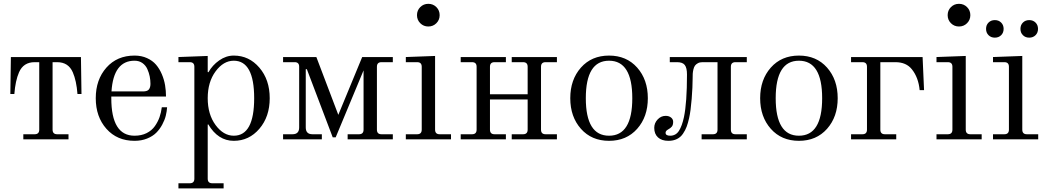

<svg xmlns="http://www.w3.org/2000/svg" viewBox="-20 -744 5584 1025"><path d="M35.2 -242.2 38.1 -439.5H412.1L415 -242.2H393.6Q388.2 -313 368.7 -357.9Q345.2 -412.1 285.2 -412.1H260.7V-51.8Q260.7 -27.3 285.2 -27.3H345.7V0H104.5V-27.3H165Q189.5 -27.3 189.5 -51.8V-412.1H165Q105 -412.1 81.5 -357.9Q62 -313 56.6 -242.2Z M698.2 -447.3Q735.4 -447.3 764.9 -433.8Q794.4 -420.4 813 -398.7Q831.5 -377 844 -347.7Q856.4 -318.4 861.3 -288.8Q866.2 -259.3 866.2 -228.5H574.2V-219.7Q574.2 -19.5 698.2 -19.5Q734.9 -19.5 762.7 -33.4Q790.5 -47.4 806.9 -70.8Q823.2 -94.2 831.8 -118.9Q840.3 -143.6 843.8 -171.4H872.1Q870.6 -148.9 865 -126.2Q859.4 -103.5 846.2 -78.9Q833 -54.2 814.2 -35.4Q795.4 -16.6 765.4 -4.4Q735.4 7.8 698.2 7.8Q605 7.8 548.1 -56.4Q491.2 -120.6 491.2 -219.7Q491.2 -318.8 548.1 -383.1Q605 -447.3 698.2 -447.3ZM575.2 -255.9H743.7Q766.6 -255.9 774.9 -266.6Q783.2 -277.3 783.2 -296.4Q783.2 -316.4 779.3 -335.9Q775.4 -355.5 766.6 -375.2Q757.8 -395 740.2 -407.5Q722.7 -419.9 698.2 -419.9Q585.9 -419.9 575.2 -255.9Z M932.6 234.4H993.2Q1017.6 234.4 1017.6 210V-387.7Q1017.6 -412.1 993.2 -412.1H932.6V-439.5L1088.9 -445.3V-359.4L1092.8 -358.4Q1113.8 -396 1150.4 -421.6Q1187 -447.3 1228 -447.3Q1309.6 -447.3 1364.7 -382.8Q1419.9 -318.4 1419.9 -219.7Q1419.9 -121.1 1364.7 -56.6Q1309.6 7.8 1228 7.8Q1144 7.8 1091.8 -80.1L1088.9 -79.1V210Q1088.9 234.4 1113.3 234.4H1173.8V261.7H932.6ZM1228 -19.5Q1336.9 -19.5 1336.9 -219.7Q1336.9 -419.9 1228 -419.9Q1172.9 -419.9 1130.9 -363Q1088.9 -306.2 1088.9 -219.7Q1088.9 -133.3 1130.9 -76.4Q1172.9 -19.5 1228 -19.5Z M1491.2 0V-27.3H1541.5Q1577.1 -27.3 1577.1 -63.5V-388.2Q1577.1 -412.1 1553.2 -412.1H1491.2V-439.5H1668.9L1786.1 -130.9L1913.6 -439.5H2077.1V-412.1H2016.6Q1992.2 -412.1 1992.2 -387.7V-51.8Q1992.2 -27.3 2016.6 -27.3H2077.1V0H1835.9V-27.3H1896.5Q1920.9 -27.3 1920.9 -51.8V-367.2H1920.4L1772 -10.7H1756.3L1618.2 -374.5H1612.3V-63.5Q1612.3 -27.3 1647.9 -27.3H1698.2V0Z M2146.5 0V-27.3H2207Q2231.4 -27.3 2231.4 -51.8V-387.7Q2231.4 -412.1 2207 -412.1H2146.5V-439.5L2302.7 -445.3V-51.8Q2302.7 -27.3 2327.1 -27.3H2387.7V0ZM2223.6 -620.1Q2206.1 -637.7 2206.1 -663.1Q2206.1 -688.5 2223.6 -706.1Q2241.2 -723.6 2266.6 -723.6Q2292 -723.6 2309.6 -706.1Q2327.1 -688.5 2327.1 -663.1Q2327.1 -637.7 2309.6 -620.1Q2292 -602.5 2266.6 -602.5Q2241.2 -602.5 2223.6 -620.1Z M2439.5 0V-27.3H2500Q2524.4 -27.3 2524.4 -51.8V-387.7Q2524.4 -412.1 2500 -412.1H2439.5V-439.5H2680.7V-412.1H2620.1Q2595.7 -412.1 2595.7 -387.7V-240.7H2796.9V-387.7Q2796.9 -412.1 2772.5 -412.1H2711.9V-439.5H2953.1V-412.1H2892.6Q2868.2 -412.1 2868.2 -387.7V-51.8Q2868.2 -27.3 2892.6 -27.3H2953.1V0H2711.9V-27.3H2772.5Q2796.9 -27.3 2796.9 -51.8V-212.9H2595.7V-51.8Q2595.7 -27.3 2620.1 -27.3H2680.7V0Z M3081.3 -56.4Q3024.4 -120.6 3024.4 -219.7Q3024.4 -318.8 3081.3 -383.1Q3138.2 -447.3 3231.4 -447.3Q3324.7 -447.3 3381.6 -383.1Q3438.5 -318.8 3438.5 -219.7Q3438.5 -120.6 3381.6 -56.4Q3324.7 7.8 3231.4 7.8Q3138.2 7.8 3081.3 -56.4ZM3231.4 -419.9Q3107.4 -419.9 3107.4 -219.7Q3107.4 -19.5 3231.4 -19.5Q3355.5 -19.5 3355.5 -219.7Q3355.5 -419.9 3231.4 -419.9Z M3472.7 -61.5Q3472.7 -86.9 3490.7 -106.2Q3508.8 -125.5 3533.7 -125.5Q3551.3 -125.5 3562.5 -116.5Q3573.7 -107.4 3573.7 -93.8Q3573.7 -77.6 3567.1 -68.8Q3560.5 -60.1 3546.4 -52.7Q3533.2 -45.4 3533.2 -35.2Q3533.2 -19.5 3557.6 -19.5Q3587.9 -19.5 3604.5 -45.4Q3621.1 -71.3 3631.3 -118.7Q3647.5 -195.8 3647.5 -346.2Q3647.5 -381.8 3635.7 -397Q3624 -412.1 3594.7 -412.1H3555.7V-439.5H3966.8V-412.1H3906.2Q3881.8 -412.1 3881.8 -387.7V-51.8Q3881.8 -27.3 3906.2 -27.3H3966.8V0H3725.6V-27.3H3786.1Q3810.5 -27.3 3810.5 -51.8V-412.1H3730Q3715.8 -412.1 3705.6 -406.5Q3695.3 -400.9 3689.9 -393.3Q3684.6 -385.7 3681.6 -372.8Q3678.7 -359.9 3678.2 -350.1Q3677.7 -340.3 3677.7 -326.2Q3677.7 -280.8 3672.6 -216.3Q3667.5 -151.9 3658.7 -112.8Q3652.8 -86.9 3645.8 -67.9Q3638.7 -48.8 3626.2 -30.3Q3613.8 -11.7 3594.2 -2Q3574.7 7.8 3548.3 7.8Q3512.7 7.8 3492.7 -10.5Q3472.7 -28.8 3472.7 -61.5Z M4095 -56.4Q4038.1 -120.6 4038.1 -219.7Q4038.1 -318.8 4095 -383.1Q4151.9 -447.3 4245.1 -447.3Q4338.4 -447.3 4395.3 -383.1Q4452.1 -318.8 4452.1 -219.7Q4452.1 -120.6 4395.3 -56.4Q4338.4 7.8 4245.1 7.8Q4151.9 7.8 4095 -56.4ZM4245.1 -419.9Q4121.1 -419.9 4121.1 -219.7Q4121.1 -19.5 4245.1 -19.5Q4369.1 -19.5 4369.1 -219.7Q4369.1 -419.9 4245.1 -419.9Z M4523.4 0V-27.3H4584Q4608.4 -27.3 4608.4 -51.8V-387.7Q4608.4 -412.1 4584 -412.1H4523.4V-439.5H4905.3L4913.1 -262.7H4889.6Q4883.3 -330.1 4848.1 -374Q4817.9 -412.1 4760.3 -412.1H4679.7V-51.8Q4679.7 -27.3 4704.1 -27.3H4764.6V0Z M4979.5 0V-27.3H5040Q5064.5 -27.3 5064.5 -51.8V-387.7Q5064.5 -412.1 5040 -412.1H4979.5V-439.5L5135.7 -445.3V-51.8Q5135.7 -27.3 5160.2 -27.3H5220.7V0ZM5056.6 -620.1Q5039.1 -637.7 5039.1 -663.1Q5039.1 -688.5 5056.6 -706.1Q5074.2 -723.6 5099.6 -723.6Q5125 -723.6 5142.6 -706.1Q5160.2 -688.5 5160.2 -663.1Q5160.2 -637.7 5142.6 -620.1Q5125 -602.5 5099.6 -602.5Q5074.2 -602.5 5056.6 -620.1Z M5281.2 0V-27.3H5341.8Q5366.2 -27.3 5366.2 -51.8V-387.7Q5366.2 -412.1 5341.8 -412.1H5281.2V-439.5L5437.5 -445.3V-51.8Q5437.5 -27.3 5461.9 -27.3H5522.5V0ZM5257.3 -556.2Q5244.1 -569.3 5244.1 -589.8Q5244.1 -610.4 5257.3 -623.5Q5270.5 -636.7 5291 -636.7Q5311.5 -636.7 5324.7 -623.5Q5337.9 -610.4 5337.9 -589.8Q5337.9 -569.3 5324.7 -556.2Q5311.5 -543 5291 -543Q5270.5 -543 5257.3 -556.2ZM5440.9 -556.2Q5427.7 -569.3 5427.7 -589.8Q5427.7 -610.4 5440.9 -623.5Q5454.1 -636.7 5474.6 -636.7Q5495.1 -636.7 5508.3 -623.5Q5521.5 -610.4 5521.5 -589.8Q5521.5 -569.3 5508.3 -556.2Q5495.1 -543 5474.6 -543Q5454.1 -543 5440.9 -556.2Z"/></svg>

Font: Theano Modern
Style: Regular
Weight: 400
Designer: Alexey Kryukov
Version: Version 2.00